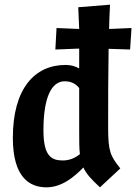

<svg xmlns="http://www.w3.org/2000/svg" viewBox="-20 -790 583 822"><path d="M543 -670 447 -666C448 -702 449 -736 451 -770L315 -759L319 -666L222 -670L217 -578L319 -582V-497C301 -507 282 -512 261 -512C127 -512 35 -409 35 -200C35 -30 107 12 179 12C245 12 298 -33 337 -73C349 -46 371 -22 408 12L495 -69C452 -123 443 -142 443 -245C443 -357 443 -471 445 -581L537 -578ZM249 -103C199 -103 166 -123 166 -232C166 -370 199 -442 257 -442C284 -442 304 -432 319 -413V-229C319 -187 319 -155 322 -130C302 -114 278 -103 249 -103Z"/></svg>

Font: CantoraOne
Style: Regular
Weight: 400
Designer: Pablo Impallari, Rodrigo Fuenzalida
Foundry: Pablo Impallari
Version: Version 1.001